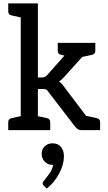

<svg xmlns="http://www.w3.org/2000/svg" viewBox="-20 -759 632 1120"><path d="M101 0V-739H201V-307H224Q234 -307 241.5 -310.5Q249 -314 256 -322L405 -490Q413 -499 421 -504Q429 -509 443 -509H534L356 -312Q348 -304 341 -296.5Q334 -289 324 -284Q342 -271 356 -250L545 0H455Q443 0 435 -5Q427 -10 419 -19L263 -222Q256 -234 248.5 -237Q241 -240 226 -240H201V0ZM429 -421 393 -462V-509H518L447 -424ZM463 0 413 -98 475 -85ZM28 0V-46Q28 -56 33 -62Q38 -68 48 -70L117 -85L129 0ZM172 0 184 -85 254 -70Q263 -68 268 -62Q273 -56 273 -46V0ZM129 -739 117 -654 48 -669Q38 -671 33 -677Q28 -683 28 -693V-739ZM536 -509V-463Q536 -453 530.5 -447Q525 -441 516 -439L446 -424L434 -509ZM418 -509 406 -424 337 -439Q327 -441 322 -447Q317 -453 317 -463V-509ZM463 0 474 -85 544 -70Q554 -68 559 -62Q564 -56 564 -46V0ZM253 341 236 325Q232 321 230.5 317.5Q229 314 229 309Q229 302 237 295Q248 281 266.5 256Q285 231 290 203Q289 203 287.5 203Q286 203 284 203Q258 202 240.5 183.5Q223 165 223 137Q223 112 241 94.5Q259 77 286 77Q319 77 336 98.5Q353 120 353 153Q353 200 325.5 252.5Q298 305 253 341Z"/></svg>

Font: Aleo Medium
Style: Regular
Weight: 500
Designer: Alessio Laiso
Foundry: Alessio Laiso
Version: Version 2.001;gftools[0.9.29]